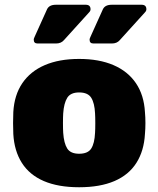

<svg xmlns="http://www.w3.org/2000/svg" viewBox="-20 -778 666 808"><path d="M313 10Q225 10 164.5 -16Q104 -42 72 -92.5Q40 -143 36 -214Q35 -235 35 -260Q35 -285 36 -306Q40 -378 74 -428Q108 -478 168.5 -504Q229 -530 313 -530Q397 -530 457.5 -504Q518 -478 552 -428Q586 -378 590 -306Q592 -285 592 -260Q592 -235 590 -214Q586 -143 554 -92.5Q522 -42 461.5 -16Q401 10 313 10ZM313 -131Q350 -131 364 -153Q378 -175 380 -219Q381 -234 381 -260Q381 -286 380 -301Q378 -344 364 -366.5Q350 -389 313 -389Q277 -389 263 -366.5Q249 -344 246 -301Q245 -286 245 -260Q245 -234 246 -219Q249 -175 263 -153Q277 -131 313 -131ZM373 -595Q357 -595 357 -611Q357 -615 359 -619Q361 -623 362 -626L413 -739Q422 -758 450 -758H576Q596 -758 596 -739Q596 -732 590 -726L484 -609Q472 -595 451 -595ZM138 -595Q122 -595 122 -611Q122 -615 124 -619Q126 -623 127 -626L178 -739Q187 -758 215 -758H341Q361 -758 361 -739Q361 -732 355 -726L249 -609Q237 -595 216 -595Z"/></svg>

Font: Rubik ExtraBold
Style: Regular
Weight: 800
Designer: Hubert and Fischer
Foundry: Hubert and Fischer
Version: Version 2.300;gftools[0.9.30]